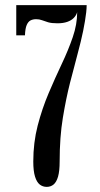

<svg xmlns="http://www.w3.org/2000/svg" viewBox="-20 -720 389 750"><path d="M162.5 10Q147 10 135.2 0.8Q123.5 -8.5 116.8 -30.2Q110 -52 110 -89Q110 -163 127.2 -229.5Q144.5 -296 170 -356Q195.5 -416 221.2 -470.2Q247 -524.5 264.2 -574.8Q281.5 -625 281.5 -672.5Q278 -660 268.2 -650Q258.5 -640 242.5 -634.5Q226.5 -629 204.5 -629Q181.5 -629 168 -633Q154.5 -637 144.2 -641Q134 -645 121 -645Q108.5 -645 99.2 -640.2Q90 -635.5 84.2 -622Q78.5 -608.5 77.5 -582H43.5V-700H318.5Q318.5 -688 316.8 -672.2Q315 -656.5 312 -638.2Q309 -620 304.8 -599.2Q300.5 -578.5 295.2 -556.5Q290 -534.5 283.5 -511Q277 -485 269.2 -456.2Q261.5 -427.5 253.5 -396.5Q238 -335.5 225.5 -259.8Q213 -184 213 -89Q213 -52 206.8 -30.2Q200.5 -8.5 189.2 0.8Q178 10 162.5 10Z"/></svg>

Font: Imbue Thin 10pt Medium
Style: Regular
Weight: 500
Version: Version 1.102